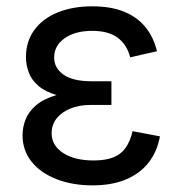

<svg xmlns="http://www.w3.org/2000/svg" viewBox="-20 -568 567 599"><path d="M268.6 10.3Q206.1 10.3 156.5 -9Q106.9 -28.3 78.6 -63.5Q50.3 -98.6 50.3 -146.5Q50.3 -170.9 59.8 -195.3Q69.3 -219.7 92.5 -239.5Q115.7 -259.3 155.5 -271.2Q195.3 -283.2 255.4 -283.2H327.6V-240.7H264.2Q226.6 -240.7 199 -229.2Q171.4 -217.8 156.2 -198Q141.1 -178.2 141.1 -152.3Q141.1 -114.3 176.8 -90.8Q212.4 -67.4 272 -67.4Q310.5 -67.4 335 -77.6Q359.4 -87.9 373 -108.4Q386.7 -128.9 393.6 -158.7L479 -142.6Q470.2 -94.7 443.4 -60.5Q416.5 -26.4 372.8 -8.1Q329.1 10.3 268.6 10.3ZM256.8 -259.3Q197.8 -259.3 159.4 -270.5Q121.1 -281.7 99.6 -300.3Q78.1 -318.8 69.6 -342.3Q61 -365.7 61 -389.6Q61 -439 87.2 -474.6Q113.3 -510.3 160.2 -529.3Q207 -548.3 268.1 -548.3Q325.7 -548.3 366.7 -531.7Q407.7 -515.1 433.3 -483.9Q459 -452.6 469.7 -408.2L386.2 -389.2Q376.5 -427.7 347.9 -449.7Q319.3 -471.7 267.6 -471.7Q213.9 -471.7 181.4 -448.5Q148.9 -425.3 148.9 -388.2Q148.9 -356 178 -335.2Q207 -314.5 265.6 -314.5H327.6V-259.3Z"/></svg>

Font: Inter 17pt
Style: Regular
Weight: 400
Version: Version 4.001;git-66647c0bb